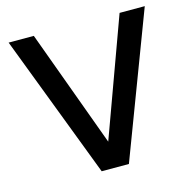

<svg xmlns="http://www.w3.org/2000/svg" viewBox="-103 -803 906 906"><g transform="rotate(-15 350.0 -350.0)"><path d="M417 0H284L17 -700H140L350 -127L559 -700H682Z"/></g></svg>

Font: Kanit Cyrillic
Style: Regular
Weight: 400
Designer: Katatrad Team, Sasha Pavljenko
Foundry: CadsonDemak, Pavljenko + Design
Version: Version 1.002;Fontself Maker 3.5.7